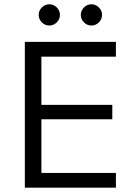

<svg xmlns="http://www.w3.org/2000/svg" viewBox="-20 -869 607 889"><path d="M516.7 0H95V-675H516.7V-606.7H171.7V-383.3H500V-316.7H171.7V-68.3H516.7ZM403.3 -750.8Q383.3 -750.8 368.8 -765.4Q354.2 -780 354.2 -800Q354.2 -820 368.8 -834.6Q383.3 -849.2 403.3 -849.2Q423.3 -849.2 437.9 -834.6Q452.5 -820 452.5 -800Q452.5 -780 437.9 -765.4Q423.3 -750.8 403.3 -750.8ZM208.3 -750.8Q188.3 -750.8 173.8 -765.4Q159.2 -780 159.2 -800Q159.2 -820 173.8 -834.6Q188.3 -849.2 208.3 -849.2Q228.3 -849.2 242.9 -834.6Q257.5 -820 257.5 -800Q257.5 -780 242.9 -765.4Q228.3 -750.8 208.3 -750.8Z"/></svg>

Font: Funnel Sans Light
Style: Regular
Weight: 300
Designer: NORD ID, Kristian Moeller
Foundry: Dicotype
Version: Version 1.000